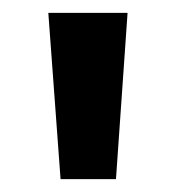

<svg xmlns="http://www.w3.org/2000/svg" viewBox="-20 -734 273 298"><path d="M178 -714 160 -456H74L55 -714Z"/></svg>

Font: Noto Sans Condensed SemiBold
Style: Regular
Weight: 600
Width: 3
Designer: Monotype Design Team
Foundry: Monotype Imaging Inc.
Version: Version 2.013; ttfautohint (v1.8.4.7-5d5b)